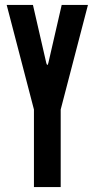

<svg xmlns="http://www.w3.org/2000/svg" viewBox="-20 -755 382 775"><path d="M167 -500 170 -493H172L175 -500L229 -735H335L225 -313V0H117V-313L7 -735H113Z"/></svg>

Font: League Gothic
Style: Regular
Weight: 400
Designer: The League of Moveable Type
Version: Version 1.560;PS 001.560;hotconv 1.0.56;makeotf.lib2.0.21325